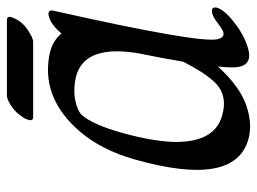

<svg xmlns="http://www.w3.org/2000/svg" viewBox="-114 -588 744 556"><g transform="rotate(-90 258.0 -310.0)"><path d="M190.7 -605Q194.5 -614 204.6 -627Q214.7 -640 231.7 -651Q248.7 -662 259.7 -662H477.7Q492.7 -662 484 -643Q473.8 -618 449.9 -602Q426 -586 415 -586H197Q183 -586 190.7 -605ZM409.2 32Q352.3 54 343 12Q338.4 -5 343.5 -51Q286 12 231.3 31Q176.6 50 131.8 37Q-7.7 -3 74.6 -293Q102 -389 155.4 -451Q246.7 -557 364.3 -541Q413.8 -535 439.1 -504Q464.8 -535 490.3 -541Q498.5 -543 502.7 -539.5Q506.9 -536 505.2 -528Q410.2 -105 422.5 -52Q428.4 -28 447.2 -37Q455.6 -41 471.7 -53.5Q487.8 -66 500.4 -68Q513.1 -70 514.3 -60.5Q515.5 -51 503.6 -35Q491.7 -19 464.9 1Q438.2 21 409.2 32ZM357.2 -151Q371.2 -231 376.1 -253Q419.3 -449 297.7 -465Q268 -469 245.6 -464Q215.1 -458 202.9 -445Q175.1 -413 152 -331Q128.8 -249 125.3 -186Q120.4 -62 200.4 -39Q261.8 -21 299.4 -62Q327 -92 357.2 -151Z"/></g></svg>

Font: Kavivanar
Style: Regular
Weight: 400
Designer: Tharique Azeez
Foundry: Tharique Azeez
Version: Version 1.88